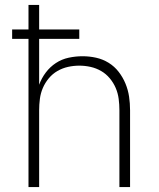

<svg xmlns="http://www.w3.org/2000/svg" viewBox="-20 -755 640 775"><path d="M95 0V-598H29V-636H95V-735H138V-636H300V-598H138V-413Q148 -440 165 -462.5Q182 -485 205.5 -500.5Q229 -516 257 -522Q285 -528 313 -528Q341 -528 368 -522Q395 -516 418.5 -501.5Q442 -487 459 -465Q476 -443 486.5 -417.5Q497 -392 501 -365Q505 -338 505 -310V0H462V-310Q462 -333 459 -356Q456 -379 447 -400Q438 -421 423 -439Q408 -457 388 -468.5Q368 -480 345.5 -485Q323 -490 300 -490Q277 -490 254.5 -485Q232 -480 212 -468.5Q192 -457 177 -439Q162 -421 153 -400Q144 -379 141 -356Q138 -333 138 -310V0Z"/></svg>

Font: Iosevka SS04 XLt Ex
Style: Regular
Weight: 200
Width: 7
Monospace: yes
Designer: Belleve Invis
Foundry: Belleve Invis
Version: Version 19.0.0; ttfautohint (v1.8.4)